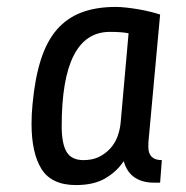

<svg xmlns="http://www.w3.org/2000/svg" viewBox="-20 -527 538 554"><path d="M74 -228Q81 -302 98 -355Q115 -408 144 -441.5Q173 -475 215 -491Q257 -507 314 -507Q328 -507 345.5 -505Q363 -503 380.5 -500Q398 -497 414 -493Q430 -489 442 -485L410 -136Q410 -134 409 -125.5Q408 -117 408 -103Q408 -65 447 -65L442 0H423Q391 0 368.5 -15Q346 -30 337 -62Q317 -32 284 -12.5Q251 7 199 7Q129 7 100 -39Q71 -85 71 -170Q71 -198 74 -228ZM221 -65Q247 -65 266 -74.5Q285 -84 298.5 -99Q312 -114 319 -133Q326 -152 328 -172L351 -431Q341 -433 328 -434Q315 -435 297 -435Q158 -435 158 -163Q158 -113 172 -89Q186 -65 221 -65Z"/></svg>

Font: Share
Style: Italic
Weight: 400
Version: Version 1.002